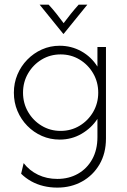

<svg xmlns="http://www.w3.org/2000/svg" viewBox="-20 -608 557 844"><path d="M231.9 216.7Q200 216.7 171.2 209.7Q142.4 202.8 117.4 188.9Q92.4 175 72.9 155.6L84 109Q109 141.7 147.2 160.1Q185.4 178.5 231.9 178.5Q282.6 178.5 322.6 155.9Q362.5 133.3 385.4 92Q408.3 50.7 408.3 -5.6V-85.4Q381.9 -45.1 338.5 -19.8Q295.1 5.6 242.4 5.6Q200.7 5.6 164.2 -10.4Q127.8 -26.4 100 -54.9Q72.2 -83.3 56.6 -120.5Q41 -157.6 41 -200.7Q41 -243.1 56.6 -280.2Q72.2 -317.4 100 -345.8Q127.8 -374.3 164.2 -390.6Q200.7 -406.9 242.4 -406.9Q293.8 -406.9 337.5 -382.6Q381.2 -358.3 408.3 -315.3V-401.4H445.8V0.7Q445.8 66 417.4 114.6Q388.9 163.2 340.6 189.9Q292.4 216.7 231.9 216.7ZM246.5 -32.6Q292.4 -32.6 329.9 -55.2Q367.4 -77.8 389.6 -116Q411.8 -154.2 411.8 -200.7Q411.8 -247.2 389.6 -285.4Q367.4 -323.6 329.9 -346.2Q292.4 -368.8 246.5 -368.8Q200.7 -368.8 163.2 -346.2Q125.7 -323.6 103.5 -285.4Q81.2 -247.2 81.2 -200.7Q81.2 -154.2 103.5 -116Q125.7 -77.8 163.2 -55.2Q200.7 -32.6 246.5 -32.6ZM258.3 -459 154.2 -587.5H193.8Q211.8 -568.1 227.8 -547.9Q243.7 -527.8 259.7 -506.2Q275.7 -527.8 292 -547.9Q308.3 -568.1 325.7 -587.5H363.9L259.7 -459Z"/></svg>

Font: Afacad Flux ExtraLight
Style: Regular
Weight: 250
Designer: Kristian Moeller
Foundry: Dicotype
Version: Version 1.100